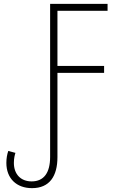

<svg xmlns="http://www.w3.org/2000/svg" viewBox="-20 -734 603 996"><path d="M146 242C237 242 278 180 278 81V-356H520V-392H278V-678H538V-714H240V80C240 162 208 207 144 207C88 207 52 170 52 111C52 86 57 69 60 59L23 49C17 66 13 87 13 111C13 192 66 242 146 242Z"/></svg>

Font: Noto Sans Mono SemiCondensed ExtraLight
Style: Regular
Weight: 200
Width: 4
Designer: Monotype Design Team
Foundry: Monotype Imaging Inc.
Version: Version 2.014